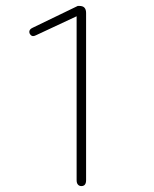

<svg xmlns="http://www.w3.org/2000/svg" viewBox="-20 -621 520 649"><path d="M239 -566V-12Q239 -2 243.5 3Q248 8 255 8Q263 8 267 3Q271 -2 271 -12V-577Q271 -589 265.5 -595Q260 -601 248 -601H243L90 -527Q79 -522 79 -513Q79 -508 83 -503.5Q87 -499 92 -499Q96 -499 102 -502Z"/></svg>

Font: Beiruti ExtraLight
Style: Regular
Weight: 250
Designer: Arlette Boutros
Foundry: Boutros
Version: Version 1.41